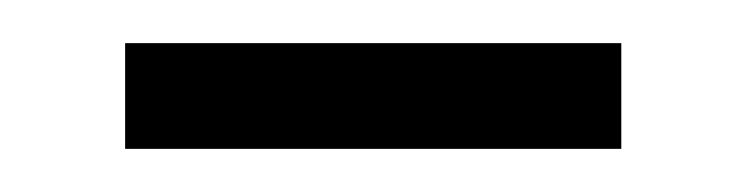

<svg xmlns="http://www.w3.org/2000/svg" viewBox="-20 -348 346 89"><path d="M38 -279V-328H268V-279Z"/></svg>

Font: Noto Sans Tamil ExtraCondensed Light
Style: Regular
Weight: 300
Width: 2
Designer: Jelle Bosma - Monotype Design Team
Foundry: Monotype Imaging Inc.
Version: Version 2.004; ttfautohint (v1.8.4.7-5d5b)